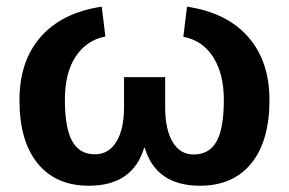

<svg xmlns="http://www.w3.org/2000/svg" viewBox="-20 -559 885 588"><path d="M485.8 -231.4Q485.8 -162.1 508.8 -124Q531.7 -85.9 573.2 -85.9Q620.6 -85.9 643.1 -125.7Q665.5 -165.5 665.5 -253.4Q665.5 -332.5 633.1 -383.8Q600.6 -435.1 541.5 -446.3L552.7 -538.6Q674.3 -520.5 739.7 -446.3Q805.2 -372.1 805.2 -252.4Q805.2 -127 749.5 -58.6Q693.8 9.8 592.8 9.8Q458 9.8 423.3 -106.4H421.4Q386.7 9.8 252 9.8Q150.9 9.8 95.2 -58.6Q39.6 -127 39.6 -252.4Q39.6 -372.6 105 -446.5Q170.4 -520.5 291.5 -538.6L302.7 -447.3Q245.1 -436 211.9 -386Q178.7 -335.9 178.7 -254.4Q178.7 -166 201.4 -126.2Q224.1 -86.4 270.5 -86.4Q312.5 -86.4 336.2 -124.5Q359.9 -162.6 359.9 -231.4V-322.8H485.8Z"/></svg>

Font: Liberation Sans
Style: Bold
Weight: 700
Designer: Steve Matteson
Foundry: Ascender Corporation
Version: Version 2.1.5